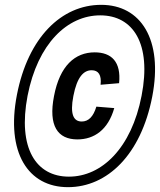

<svg xmlns="http://www.w3.org/2000/svg" viewBox="-20 -762 661 794"><path d="M283.5 -365.5C298.5 -443 325.5 -471.5 359 -471.5C387 -471.5 400.5 -452 396 -411.5L472.5 -418C481.5 -506.5 441 -545.5 371.5 -545.5C290.5 -545.5 227.5 -490.5 203.5 -365.5C179 -241 219 -185.5 300 -185.5C369.5 -185.5 427 -225 452.5 -315L378.5 -321C366 -279.5 346 -259.5 318 -259.5C284.5 -259.5 268.5 -288.5 283.5 -365.5ZM50 -370C3.5 -131 96.5 12 261 12C424.5 12 563 -123 609.5 -362C655.5 -599 562 -742 398.5 -742C234 -742 96 -607 50 -370ZM94 -366C136 -581.5 258.5 -698.5 394.5 -698.5C530.5 -698.5 607.5 -581.5 565.5 -366C523.5 -149 400.5 -31.5 265 -31.5C129 -31.5 52.5 -149 94 -366Z"/></svg>

Font: Monaspace Krypton SemiBold
Style: Italic
Weight: 600
Italic angle: -11°
Designer: Riley Cran & the Lettermatic Team
Foundry: Lettermatic
Version: Version 1.101 (Monaspace Krypton)